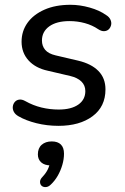

<svg xmlns="http://www.w3.org/2000/svg" viewBox="-20 -516 523 801"><path d="M224 9Q176 9 132 -2Q88 -13 57 -31Q43 -39 37.5 -50Q32 -61 33.5 -72Q35 -83 42 -91Q49 -99 60.5 -100.5Q72 -102 86 -94Q118 -76 153 -67.5Q188 -59 225 -59Q277 -59 306.5 -79.5Q336 -100 336 -136Q336 -160 319.5 -176Q303 -192 273 -199L179 -221Q128 -232 99 -264Q70 -296 70 -342Q70 -386 94.5 -420.5Q119 -455 165 -475.5Q211 -496 274 -496Q313 -496 354 -484.5Q395 -473 423 -453Q436 -445 441 -433.5Q446 -422 443.5 -411.5Q441 -401 434 -394Q427 -387 415.5 -386Q404 -385 390 -394Q365 -411 334 -419.5Q303 -428 270 -428Q216 -428 185.5 -406Q155 -384 155 -347Q155 -324 168.5 -308Q182 -292 212 -285L306 -263Q361 -250 390.5 -220Q420 -190 420 -143Q420 -71 366 -31Q312 9 224 9ZM192 254Q182 264 171 264.5Q160 265 153.5 259Q147 253 147 242.5Q147 232 158 221Q172 206 179.5 190.5Q187 175 189 158L192 174Q166 174 152 161.5Q138 149 138 128Q138 102 154 88Q170 74 196 74Q221 74 234 87Q247 100 247 125Q247 148 240 172Q233 196 221 217Q209 238 192 254Z"/></svg>

Font: Nunito Medium
Style: Italic
Weight: 500
Designer: Vernon Adams
Foundry: Vernon Adams
Version: Version 3.601